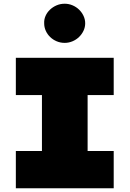

<svg xmlns="http://www.w3.org/2000/svg" viewBox="-20 -1010 695 1030"><path d="M65 -700H590V-500H450V-200H590V0H65V-200H205V-500H65ZM437 -885Q437 -864 428 -845Q419 -826 404 -811.5Q389 -797 369 -788.5Q349 -780 327 -780Q304 -780 284 -788.5Q264 -797 249 -811.5Q234 -826 225.5 -845Q217 -864 217 -885Q216 -906 224.5 -925Q233 -944 248.5 -958.5Q264 -973 284 -981.5Q304 -990 327 -990Q349 -990 369 -981.5Q389 -973 404 -958.5Q419 -944 428 -925Q437 -906 437 -885Z"/></svg>

Font: Imperial One
Style: Regular
Weight: 400
Designer: Jovanny Lemonad
Foundry: Jovanny Lemonad
Version: Version 1.000